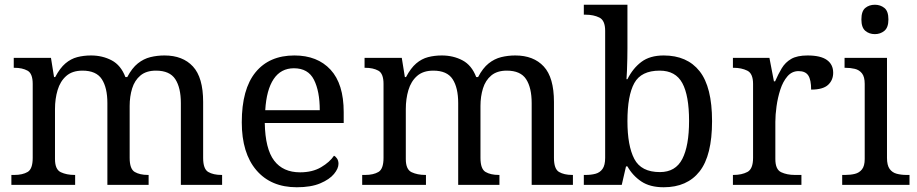

<svg xmlns="http://www.w3.org/2000/svg" viewBox="-20 -780 3870 810"><path d="M28 0V-42H41Q75 -42 96.5 -54.5Q118 -67 118 -114V-426Q118 -470 96 -482Q74 -494 41 -494H38V-536H195L208 -455H213Q233 -493 256 -512.5Q279 -532 306 -539Q333 -546 364 -546Q412 -546 451 -525.5Q490 -505 509 -455H517Q537 -493 561.5 -512.5Q586 -532 614.5 -539Q643 -546 674 -546Q751 -546 794 -499.5Q837 -453 837 -350V-114Q837 -67 858.5 -54.5Q880 -42 914 -42H917V0H743V-345Q743 -410 719.5 -446Q696 -482 638 -482Q597 -482 572.5 -461.5Q548 -441 537.5 -407Q527 -373 527 -333V-114Q527 -67 548.5 -54.5Q570 -42 604 -42H607V0H433V-345Q433 -410 409.5 -446Q386 -482 328 -482Q285 -482 259.5 -459.5Q234 -437 223 -400Q212 -363 212 -320V-109Q212 -65 236.5 -53.5Q261 -42 294 -42H297V0Z M1232 10Q1123 10 1061.5 -62Q1000 -134 1000 -264Q1000 -404 1058 -475Q1116 -546 1222 -546Q1319 -546 1374.5 -486Q1430 -426 1430 -307V-261H1097Q1099 -152 1136.5 -102.5Q1174 -53 1246 -53Q1298 -53 1334.5 -74.5Q1371 -96 1389 -123Q1396 -120 1402 -111Q1408 -102 1408 -89Q1408 -69 1389 -46Q1370 -23 1331 -6.5Q1292 10 1232 10ZM1329 -315Q1329 -395 1304.5 -443.5Q1280 -492 1220 -492Q1165 -492 1134.5 -446.5Q1104 -401 1099 -315Z M1508 0V-42H1521Q1555 -42 1576.5 -54.5Q1598 -67 1598 -114V-426Q1598 -470 1576 -482Q1554 -494 1521 -494H1518V-536H1675L1688 -455H1693Q1713 -493 1736 -512.5Q1759 -532 1786 -539Q1813 -546 1844 -546Q1892 -546 1931 -525.5Q1970 -505 1989 -455H1997Q2017 -493 2041.5 -512.5Q2066 -532 2094.5 -539Q2123 -546 2154 -546Q2231 -546 2274 -499.5Q2317 -453 2317 -350V-114Q2317 -67 2338.5 -54.5Q2360 -42 2394 -42H2397V0H2223V-345Q2223 -410 2199.5 -446Q2176 -482 2118 -482Q2077 -482 2052.5 -461.5Q2028 -441 2017.5 -407Q2007 -373 2007 -333V-114Q2007 -67 2028.5 -54.5Q2050 -42 2084 -42H2087V0H1913V-345Q1913 -410 1889.5 -446Q1866 -482 1808 -482Q1765 -482 1739.5 -459.5Q1714 -437 1703 -400Q1692 -363 1692 -320V-109Q1692 -65 1716.5 -53.5Q1741 -42 1774 -42H1777V0Z M2780 10Q2722 10 2685.5 -14.5Q2649 -39 2627 -78H2621L2603 0H2443V-42H2451Q2474 -42 2492.5 -47Q2511 -52 2522 -67.5Q2533 -83 2533 -114V-650Q2533 -694 2508.5 -706Q2484 -718 2451 -718H2443V-760H2627V-576Q2627 -559 2626.5 -532.5Q2626 -506 2625 -481.5Q2624 -457 2623 -446H2627Q2650 -492 2686 -519Q2722 -546 2780 -546Q2879 -546 2931.5 -479.5Q2984 -413 2984 -269Q2984 -124 2931.5 -57Q2879 10 2780 10ZM2764 -54Q2830 -54 2858.5 -109.5Q2887 -165 2887 -270Q2887 -377 2858.5 -429.5Q2830 -482 2763 -482Q2685 -482 2656 -429.5Q2627 -377 2627 -269Q2627 -165 2656 -109.5Q2685 -54 2764 -54Z M3072 0V-42H3075Q3109 -42 3133 -54.5Q3157 -67 3157 -114V-426Q3157 -470 3132.5 -482Q3108 -494 3075 -494H3072V-536H3226L3245 -437H3250Q3263 -467 3278 -492Q3293 -517 3318 -531.5Q3343 -546 3387 -546Q3442 -546 3468.5 -527Q3495 -508 3495 -473Q3495 -442 3473.5 -422Q3452 -402 3402 -402Q3402 -443 3390 -461.5Q3378 -480 3349 -480Q3321 -480 3302 -458Q3283 -436 3272 -402Q3261 -368 3256 -331.5Q3251 -295 3251 -266V-109Q3251 -65 3275.5 -53.5Q3300 -42 3333 -42H3361V0Z M3533 0V-42H3546Q3568 -42 3586.5 -46.5Q3605 -51 3616.5 -65.5Q3628 -80 3628 -109V-426Q3628 -456 3616.5 -470.5Q3605 -485 3586.5 -489.5Q3568 -494 3546 -494H3543V-536H3722V-114Q3722 -83 3733 -67.5Q3744 -52 3763 -47Q3782 -42 3804 -42H3817V0ZM3671 -636Q3647 -636 3630.5 -650Q3614 -664 3614 -698Q3614 -733 3630.5 -746.5Q3647 -760 3671 -760Q3694 -760 3711 -746.5Q3728 -733 3728 -698Q3728 -664 3711 -650Q3694 -636 3671 -636Z"/></svg>

Font: Noto Serif Vithkuqi
Style: Regular
Weight: 400
Version: Version 1.005